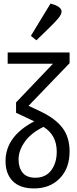

<svg xmlns="http://www.w3.org/2000/svg" viewBox="-20 -791 434 1076"><path d="M84 102Q84 149 107 177Q130 205 178 205Q236 205 267 163.5Q298 122 298 59Q298 -34 224 -80Q154 -46 119 3.5Q84 53 84 102ZM370 -497V-437L140 -198L208 -166Q290 -127 330 -74.5Q370 -22 370 58Q370 152 315 208.5Q260 265 171 265Q92 265 51.5 224Q11 183 11 112Q11 -27 172 -111Q156 -119 121 -135Q86 -151 70 -159V-217L277 -434H23V-497ZM153 -590 263 -771Q325 -755 325 -726Q325 -709 303 -684Q275 -652 184 -565Z"/></svg>

Font: BreeCF
Style: Light
Weight: 300
Designer: Veronika Burian, Jos Scaglione
Foundry: TypeTogether
Version: Version 0.0.2